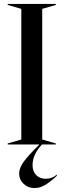

<svg xmlns="http://www.w3.org/2000/svg" viewBox="-20 -732 322 973"><path d="M19 -5 88 -25V-687L19 -707V-712H263V-707L194 -687V-25L263 -5V0H193Q145 51 145 104Q145 137 163.5 155.5Q182 174 212 174Q243 174 268 153V159Q235 190 208.5 205.5Q182 221 155 221Q122 221 99.5 199.5Q77 178 77 148Q77 119 100.5 87Q124 55 178 2V0H19Z"/></svg>

Font: Nyght Serif
Style: Regular
Weight: 400
Designer: Maksym Kobuzan
Version: Version 0.410